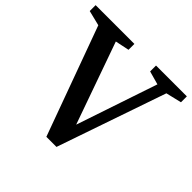

<svg xmlns="http://www.w3.org/2000/svg" viewBox="-181 -877 1061 1061"><g transform="rotate(45 349.5 -346.5)"><path d="M-7 -654V-700H296V-654L214 -637L384 -157L544 -632L465 -654V-700H706V-654L614 -632L394 7H315L82 -632Z"/></g></svg>

Font: Volkhov
Style: Regular
Weight: 400
Designer: Cyreal (www.cyreal.org)
Foundry: Cyreal (www.cyreal.org)
Version: Version 1.010